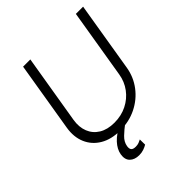

<svg xmlns="http://www.w3.org/2000/svg" viewBox="-252 -881 1247 1247"><g transform="rotate(-45 372.0 -257.0)"><path d="M656.6 -727.3H723L643.5 -245.7Q631 -171.5 586.6 -113.1Q542.3 -54.7 474.6 -21.1Q407 12.4 324.9 12.4Q243.3 12.4 186.8 -21.1Q130.3 -54.7 105.3 -113.1Q80.3 -171.5 92.3 -245.7L171.9 -727.3H238.3L159.1 -250.4Q149.9 -192.5 168 -147.2Q186.1 -101.9 228.5 -76Q271 -50.1 334.2 -50.1Q397.7 -50.1 449.4 -76Q501.1 -101.9 534.8 -147.2Q568.5 -192.5 577.8 -250.4ZM299 213.1Q257.5 213.1 234 190Q210.6 166.9 218 122.9Q224.8 83.8 258 47.6Q291.2 11.4 354.8 -21L384.2 -1.1Q346.6 27 318.2 54.3Q289.8 81.7 284.4 115.1Q280.9 136.7 289.4 147.4Q297.9 158 322.4 158Q338.4 158 350.9 153.4Q363.3 148.8 373.6 143.1L374.3 191.1Q360.1 199.9 341.1 206.5Q322.1 213.1 299 213.1Z"/></g></svg>

Font: Inter Light  BETA
Style: Italic
Weight: 300
Italic angle: 9.39999°
Designer: Rasmus Andersson
Foundry: rsms
Version: Version 3.011;git-f93a4a705